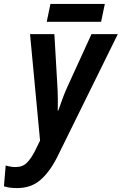

<svg xmlns="http://www.w3.org/2000/svg" viewBox="-97 -718 620 978"><path d="M418 -607 437 -698H160L141 -607ZM194 83 503 -544H369L246 -275Q233 -247 221 -214Q209 -181 200 -155H197Q198 -183 197.5 -218Q197 -253 195 -285L180 -544H56L107 -2L81 51Q62 89 40 111Q18 133 -18 133Q-41 133 -68 125L-77 231Q-50 240 -10 240Q61 240 108.5 199Q156 158 194 83Z"/></svg>

Font: Noto Sans UI SemiCondensed
Style: Bold Italic
Weight: 700
Width: 4
Designer: Monotype Design Team
Foundry: Monotype Imaging Inc.
Version: 1.001